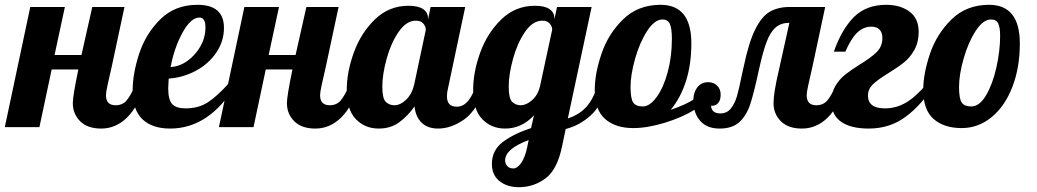

<svg xmlns="http://www.w3.org/2000/svg" viewBox="-58 -529 4315 799"><path d="M275.5 -24.5C295.8 -4.2 325 6 363 6C445 6 507 -55.7 549 -179H507C492.3 -145.7 479.3 -122.7 468 -110C456.7 -97.3 441.7 -91 423 -91C396.3 -91 383 -105 383 -133C383 -141 385.3 -155.7 390 -177C394.7 -198.3 400.3 -223.3 407 -252L460 -500H326L281 -300H169L212 -500H68L-38 0H106L157 -240H268C252.7 -166 245 -119.3 245 -100C245 -70 255.2 -44.8 275.5 -24.5Z M535 -32.5C562.3 -6.8 600.7 6 650 6C759.3 6 851 -55.7 925 -179H891C860.3 -145 832.2 -119.7 806.5 -103C780.8 -86.3 750 -78 714 -78C688.7 -78 670.3 -83.8 659 -95.5C647.7 -107.2 642 -129.3 642 -162C642 -168.7 642.7 -182 644 -202C684 -204.7 721.7 -215.5 757 -234.5C792.3 -253.5 820.7 -278.7 842 -310C863.3 -341.3 874 -375.7 874 -413C874 -477 837.3 -509 764 -509C701.3 -509 649.7 -488.8 609 -448.5C568.3 -408.2 539 -360.3 521 -305C503 -249.7 494 -199 494 -153C494 -98.3 507.7 -58.2 535 -32.5ZM722.5 -276C700.2 -260 676.7 -251.3 652 -250C662 -303.3 678.5 -351 701.5 -393C724.5 -435 748 -456 772 -456C788.7 -456 797 -442.3 797 -415C797 -387.7 790.2 -361.7 776.5 -337C762.8 -312.3 744.8 -292 722.5 -276Z M1166.5 -24.5C1186.8 -4.2 1216 6 1254 6C1336 6 1398 -55.7 1440 -179H1398C1383.3 -145.7 1370.3 -122.7 1359 -110C1347.7 -97.3 1332.7 -91 1314 -91C1287.3 -91 1274 -105 1274 -133C1274 -141 1276.3 -155.7 1281 -177C1285.7 -198.3 1291.3 -223.3 1298 -252L1351 -500H1217L1172 -300H1060L1103 -500H959L853 0H997L1048 -240H1159C1143.7 -166 1136 -119.3 1136 -100C1136 -70 1146.2 -44.8 1166.5 -24.5Z M1423 -33C1448.3 -7 1480 6 1518 6C1550.7 6 1578.8 -2.5 1602.5 -19.5C1626.2 -36.5 1647.7 -58.7 1667 -86C1670.3 -56 1680.5 -33.2 1697.5 -17.5C1714.5 -1.8 1737 6 1765 6C1801.7 6 1838.2 -6.8 1874.5 -32.5C1910.8 -58.2 1941.3 -107 1966 -179H1924C1916 -151 1905.2 -128.3 1891.5 -111C1877.8 -93.7 1861.7 -85 1843 -85C1815.7 -85 1802 -99.3 1802 -128C1802 -139.3 1803.3 -150 1806 -160L1878 -500H1734L1723 -447V-454C1723 -469.3 1716.3 -481.7 1703 -491C1689.7 -500.3 1669.3 -505 1642 -505C1588 -505 1541.5 -486.2 1502.5 -448.5C1463.5 -410.8 1434.2 -364.8 1414.5 -310.5C1394.8 -256.2 1385 -204.3 1385 -155C1385 -99.7 1397.7 -59 1423 -33ZM1632.5 -114.5C1616.2 -98.8 1599.7 -91 1583 -91C1569 -91 1557.2 -95.7 1547.5 -105C1537.8 -114.3 1533 -135.7 1533 -169C1533 -202.3 1539 -240.8 1551 -284.5C1563 -328.2 1579.7 -365.5 1601 -396.5C1622.3 -427.5 1646.3 -443 1673 -443C1687 -443 1697.3 -438.8 1704 -430.5C1710.7 -422.2 1714 -413.7 1714 -405L1666 -179C1660 -151.7 1648.8 -130.2 1632.5 -114.5Z M2021 225C2042.3 241.7 2069 250 2101 250C2142.3 250 2179.3 237.8 2212 213.5C2244.7 189.2 2267.7 144.7 2281 80L2296 8C2334.7 -2 2369.3 -20.8 2400 -48.5C2430.7 -76.2 2455 -119.7 2473 -179H2431C2417.7 -137 2401.3 -105.3 2382 -84C2362.7 -62.7 2337 -46.7 2305 -36L2404 -500H2260L2249 -448V-454C2249 -469.3 2242.3 -481.7 2229 -491C2215.7 -500.3 2195.3 -505 2168 -505C2114 -505 2067.5 -486.2 2028.5 -448.5C1989.5 -410.8 1960.2 -364.8 1940.5 -310.5C1920.8 -256.2 1911 -204.3 1911 -155C1911 -99.7 1923.7 -59 1949 -33C1974.3 -7 2006 6 2044 6C2090 6 2130 -12.3 2164 -49L2152 4C2104.7 19.3 2065.7 38.5 2035 61.5C2004.3 84.5 1989 115 1989 153C1989 184.3 1999.7 208.3 2021 225ZM2156 -112C2140 -98 2124.3 -91 2109 -91C2095 -91 2083.2 -95.7 2073.5 -105C2063.8 -114.3 2059 -135.7 2059 -169C2059 -202.3 2065 -240.8 2077 -284.5C2089 -328.2 2105.7 -365.5 2127 -396.5C2148.3 -427.5 2172.3 -443 2199 -443C2213 -443 2223.3 -438.8 2230 -430.5C2236.7 -422.2 2240 -414 2240 -406L2189 -169C2183 -145 2172 -126 2156 -112ZM2111 149C2100.3 164.3 2089.3 172 2078 172C2067.3 172 2059 168.7 2053 162C2047 155.3 2044 147.7 2044 139C2044 106.3 2076.7 78 2142 54L2136 83C2130 111.7 2121.7 133.7 2111 149Z M2867 -15.5C2884.3 -1.2 2907.7 6 2937 6C2972.3 6 2999.8 -3.2 3019.5 -21.5C3039.2 -39.8 3054.2 -64.8 3064.5 -96.5C3074.8 -128.2 3087 -176.7 3101 -242C3111.7 -290.7 3122.2 -328.5 3132.5 -355.5C3142.8 -382.5 3155.3 -402.3 3170 -415C3184.7 -427.7 3203.7 -434 3227 -434L3183 -236C3168.3 -173.3 3161 -128 3161 -100C3161 -70 3171.2 -44.8 3191.5 -24.5C3211.8 -4.2 3241 6 3279 6C3361 6 3423 -55.7 3465 -179H3423C3408.3 -145.7 3395.3 -122.7 3384 -110C3372.7 -97.3 3357.7 -91 3339 -91C3312.3 -91 3299 -105 3299 -133C3299 -141 3301.3 -155.7 3306 -177C3310.7 -198.3 3316.3 -223.3 3323 -252L3376 -500H3229C3196.3 -500 3168.7 -493.5 3146 -480.5C3123.3 -467.5 3103 -443 3085 -407C3067 -371 3051 -319.3 3037 -252C3035.7 -246.7 3034.3 -240.8 3033 -234.5C3031.7 -228.2 3030.3 -222 3029 -216C3021.7 -179.3 3015 -150.5 3009 -129.5C3003 -108.5 2994.5 -91.2 2983.5 -77.5C2972.5 -63.8 2958 -57 2940 -57C2915.3 -57 2902.3 -67.7 2901 -89C2912.3 -87.7 2921.8 -91 2929.5 -99C2937.2 -107 2941 -119 2941 -135C2941 -150.3 2936.2 -162.8 2926.5 -172.5C2916.8 -182.2 2904.3 -187 2889 -187C2871 -187 2856.5 -180.5 2845.5 -167.5C2834.5 -154.5 2828.3 -136.7 2827 -114C2803.7 -99.3 2772.3 -85.3 2733 -72C2760.3 -104.7 2781.5 -144.3 2796.5 -191C2811.5 -237.7 2819 -290.3 2819 -349C2819 -455.7 2776.3 -509 2691 -509C2628.3 -509 2576.3 -488.8 2535 -448.5C2493.7 -408.2 2463.7 -360.3 2445 -305C2426.3 -249.7 2417 -199.3 2417 -154C2417 -99.3 2431.3 -59.3 2460 -34C2488.7 -8.7 2527.7 4 2577 4C2616.3 4 2660 -3.3 2708 -18C2756 -32.7 2797.3 -50.7 2832 -72C2838 -48.7 2849.7 -29.8 2867 -15.5ZM2674.5 -125C2655.5 -99 2636.3 -86 2617 -86C2597.7 -86 2584.3 -91.5 2577 -102.5C2569.7 -113.5 2566 -135 2566 -167C2566 -201 2572.3 -240.3 2585 -285C2597.7 -329.7 2614.3 -368 2635 -400C2655.7 -432 2677 -448 2699 -448C2713.7 -448 2723.8 -441.8 2729.5 -429.5C2735.2 -417.2 2738 -396.3 2738 -367C2738 -317.7 2732.2 -271.5 2720.5 -228.5C2708.8 -185.5 2693.5 -151 2674.5 -125Z M3442.5 -22C3469.5 -3.3 3507.7 6 3557 6C3615.7 6 3667.2 -10.5 3711.5 -43.5C3755.8 -76.5 3796 -121.7 3832 -179H3798C3766.7 -142.3 3737.5 -116.3 3710.5 -101C3683.5 -85.7 3655 -78 3625 -78C3577.7 -78 3554 -95.7 3554 -131C3554 -149 3560.7 -164.5 3574 -177.5C3587.3 -190.5 3608.7 -206 3638 -224C3664 -240 3685.7 -254.8 3703 -268.5C3720.3 -282.2 3735 -299.7 3747 -321C3759 -342.3 3765 -367.3 3765 -396C3765 -434 3752.2 -462.3 3726.5 -481C3700.8 -499.7 3668.7 -509 3630 -509C3574.7 -509 3530 -492.2 3496 -458.5C3462 -424.8 3434 -376.7 3412 -314H3460C3475.3 -350 3491.7 -376.3 3509 -393C3526.3 -409.7 3546 -418 3568 -418C3583.3 -418 3594.8 -413.8 3602.5 -405.5C3610.2 -397.2 3614 -385.7 3614 -371C3614 -347.7 3606.2 -328.2 3590.5 -312.5C3574.8 -296.8 3551 -279.3 3519 -260C3493.7 -244 3473.3 -229.8 3458 -217.5C3442.7 -205.2 3429.5 -189.8 3418.5 -171.5C3407.5 -153.2 3402 -131.7 3402 -107C3402 -69 3415.5 -40.7 3442.5 -22Z M3827 -34C3855.7 -8.7 3894.7 4 3944 4C3990 4 4031.5 -11.2 4068.5 -41.5C4105.5 -71.8 4134.3 -113.8 4155 -167.5C4175.7 -221.2 4186 -281.3 4186 -348C4186 -455.3 4143.3 -509 4058 -509C3995.3 -509 3943.3 -488.8 3902 -448.5C3860.7 -408.2 3830.7 -360.3 3812 -305C3793.3 -249.7 3784 -199.3 3784 -154C3784 -99.3 3798.3 -59.3 3827 -34ZM4045.5 -132.5C4027.2 -101.5 4006.7 -86 3984 -86C3964.7 -86 3951.3 -91.5 3944 -102.5C3936.7 -113.5 3933 -135 3933 -167C3933 -201 3939.3 -240.3 3952 -285C3964.7 -329.7 3981.3 -368 4002 -400C4022.7 -432 4044 -448 4066 -448C4080.7 -448 4090.7 -442.5 4096 -431.5C4101.3 -420.5 4104 -403.3 4104 -380C4104 -338.7 4098.8 -294.8 4088.5 -248.5C4078.2 -202.2 4063.8 -163.5 4045.5 -132.5Z"/></svg>

Font: DonutKreme
Style: Regular
Weight: 400
Designer: Impallari Type
Foundry: Impallari Type
Version: Version 2.100